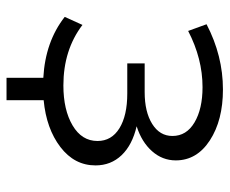

<svg xmlns="http://www.w3.org/2000/svg" viewBox="-76 -496 687 574"><g transform="rotate(90 267.0 -208.5)"><path d="M474 -151Q474 -88 419 -46Q364 -4 279 4V115H212V5Q104 -1 30 -59L54 -112Q129 -55 235 -55Q308 -55 354.5 -82.5Q401 -110 401 -157Q401 -199 363 -222.5Q325 -246 259 -246H169V-298H255Q314 -298 350 -320.5Q386 -343 386 -381Q386 -423 345.5 -447Q305 -471 240 -471Q155 -471 72 -428L52 -483Q146 -532 247 -532Q339 -532 399 -493Q459 -454 459 -391Q459 -351 431.5 -320Q404 -289 357 -274Q413 -261 443.5 -229Q474 -197 474 -151Z"/></g></svg>

Font: Montserrat Alternates
Style: Regular
Weight: 400
Designer: Julieta Ulanovsky
Foundry: Julieta Ulanovsky
Version: Version 7.200;PS 007.200;hotconv 1.0.88;makeotf.lib2.5.64775